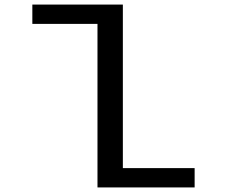

<svg xmlns="http://www.w3.org/2000/svg" viewBox="-20 -820 1090 840"><path d="M517.5 -84.5H831.5V0H406.5V-715.5H121.5V-800H517.5Z"/></svg>

Font: League Mono Extended
Style: Regular
Weight: 400
Width: 9
Designer: Tyler Finck
Foundry: The League of Moveable Type / Tyler Finck
Version: Version 2.210